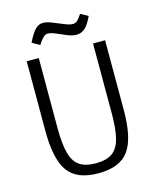

<svg xmlns="http://www.w3.org/2000/svg" viewBox="-119 -873 780 961"><g transform="rotate(-15 271.5 -392.5)"><path d="M271.5 7.8Q160.2 7.8 114.3 -55.7Q68.4 -119.1 68.4 -264.6V-627H130.9V-263.7Q130.9 -182.1 143.8 -133.8Q156.7 -85.4 187.5 -64.7Q218.3 -43.9 271.5 -43.9Q324.7 -43.9 355.5 -64.7Q386.2 -85.4 399.2 -133.8Q412.1 -182.1 412.1 -263.7V-627H474.6V-264.6Q474.6 -119.1 428.7 -55.7Q382.8 7.8 271.5 7.8ZM155.3 -688 115.7 -710.4Q139.6 -757.8 157 -774.7Q174.3 -791.5 195.8 -791.5Q214.8 -791.5 242.7 -780.5Q270.5 -769.5 297.4 -758.3Q324.2 -747.1 340.3 -747.1Q352.5 -747.1 363.3 -756.1Q374 -765.1 387.7 -787.1L426.8 -765.6Q408.2 -725.1 389.2 -707.8Q370.1 -690.4 344.2 -690.4Q323.2 -690.4 297.1 -701.2Q271 -711.9 246.6 -722.7Q222.2 -733.4 206.1 -733.4Q193.4 -733.4 182.1 -722.9Q170.9 -712.4 155.3 -688Z"/></g></svg>

Font: Anaheim
Style: Regular
Weight: 400
Designer: Vernon Adams
Foundry: Vernon Adams
Version: Version 2.001